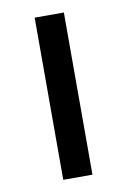

<svg xmlns="http://www.w3.org/2000/svg" viewBox="-65 -542 385 583"><g transform="rotate(-10 128.0 -250.0)"><path d="M83 -500H173V0H83Z"/></g></svg>

Font: Retni Sans Medium
Style: Regular
Weight: 500
Designer: Vitaly Kuzmin
Foundry: ParaType Ltd.
Version: Version 1.00;March 2, 2019;FontCreator 11.5.0.2425 64-bit; t